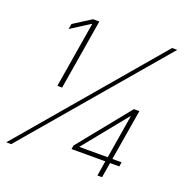

<svg xmlns="http://www.w3.org/2000/svg" viewBox="-130 -845 920 961"><g transform="rotate(20 330.0 -364.0)"><path d="M237.3 -727.5 175.3 -353H149.9L208 -703.6H205.6L105.5 -639.6L110.4 -668L203.6 -727.5ZM6.3 0 625 -727.5H652.3L32.7 0ZM324.7 -80.1 328.1 -100.1 549.8 -374.5H564.9L559.1 -335H544.9L358.9 -105.5L358.4 -103.5H583L579.1 -80.1ZM491.7 0 505.9 -86.4 507.8 -95.7 553.7 -374.5H579.1L516.6 0Z"/></g></svg>

Font: Inter 16pt Thin
Style: Italic
Weight: 250
Italic angle: -9.3988°
Version: Version 4.001;git-66647c0bb